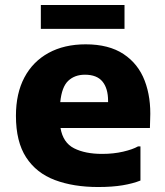

<svg xmlns="http://www.w3.org/2000/svg" viewBox="-20 -740 664 771"><path d="M374 11Q275 11 200.5 -17Q126 -45 85 -108Q44 -171 44 -275Q44 -365 78 -429Q112 -493 175 -527.5Q238 -562 324 -562Q417 -562 476 -523Q535 -484 561 -416Q587 -348 583 -262L582 -226H223Q233 -167 277.5 -144.5Q322 -122 390 -122Q436 -122 474.5 -131Q513 -140 534 -152H544V-15Q514 -3 472.5 4Q431 11 374 11ZM321 -440Q280 -440 254 -415.5Q228 -391 222 -330H414V-335Q414 -385 391.5 -412.5Q369 -440 321 -440ZM144 -720H480V-624H144Z"/></svg>

Font: Kufam
Style: Bold
Weight: 700
Designer: Wael Morcos, Artur Schmal
Foundry: Original Type
Version: Version 1.300; ttfautohint (v1.8.3)